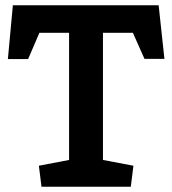

<svg xmlns="http://www.w3.org/2000/svg" viewBox="-20 -711 655 731"><path d="M138 0 128 -80 243 -102V-586H130L87 -486H10L29 -691H584L606 -487H530L486 -586H372V-102L488 -80L478 0Z"/></svg>

Font: Kreon Light
Style: Bold
Weight: 700
Version: Version 2.002